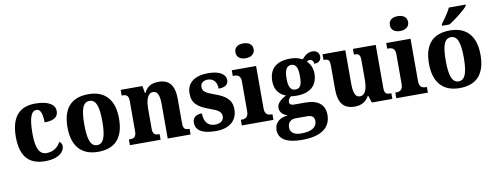

<svg xmlns="http://www.w3.org/2000/svg" viewBox="-76 -1184 4744 1835"><g transform="rotate(-10 2296.5 -267.0)"><path d="M279 10C416 10 467 -53 467 -103C467 -121 459 -139 441 -149C420 -102 372 -64 305 -64C233 -64 203 -133 203 -267C203 -437 233 -487 281 -487C323 -487 336 -426 336 -356C447 -356 469 -401 469 -444C469 -501 414 -549 277 -549C145 -549 41 -482 41 -266C41 -60 137 10 279 10Z M792 10C957 10 1043 -82 1043 -270C1043 -458 949 -549 795 -549C629 -549 543 -458 543 -270C543 -82 637 10 792 10ZM794 -55C729 -55 706 -129 706 -270C706 -412 728 -484 793 -484C858 -484 881 -412 881 -270C881 -129 858 -55 794 -55Z M1101 0H1399V-55H1396C1354 -55 1333 -64 1333 -120V-307C1333 -388 1350 -462 1406 -462C1454 -462 1468 -412 1468 -327V0H1690V-55H1687C1645 -55 1628 -64 1628 -125V-357C1628 -492 1574 -549 1476 -549C1402 -549 1362 -522 1334 -466H1329L1317 -536H1106V-481H1109C1150 -481 1173 -472 1173 -417V-123C1173 -64 1147 -55 1105 -55H1101Z M1935 10C2071 10 2144 -58 2144 -165C2144 -261 2082 -302 1987 -336C1896 -368 1871 -387 1871 -429C1871 -467 1901 -488 1942 -488C1994 -488 2030 -452 2030 -385C2096 -385 2125 -409 2125 -453C2125 -501 2077 -548 1956 -548C1831 -548 1748 -496 1748 -387C1748 -291 1802 -249 1911 -210C1991 -182 2023 -161 2023 -119C2023 -82 1998 -52 1936 -52C1873 -52 1831 -95 1831 -180C1786 -180 1740 -163 1740 -105C1740 -39 1791 10 1935 10Z M2336 -626C2384 -626 2425 -649 2425 -698C2425 -749 2384 -770 2336 -770C2286 -770 2248 -749 2248 -698C2248 -649 2286 -626 2336 -626ZM2187 0H2494V-55H2483C2449 -55 2420 -68 2420 -124V-536H2184V-481H2198C2231 -481 2261 -468 2261 -416V-125C2261 -68 2232 -55 2198 -55H2187Z M2732 236C2921 236 3011 163 3011 42C3011 -53 2951 -110 2823 -110H2713C2688 -110 2669 -119 2669 -142C2669 -165 2685 -186 2700 -193C2711 -190 2740 -189 2754 -189C2894 -189 2957 -262 2957 -368C2957 -425 2934 -466 2905 -494C2913 -499 2924 -504 2937 -504C2951 -504 2971 -490 2971 -460C3022 -460 3039 -488 3039 -520C3039 -552 3016 -580 2974 -580C2928 -580 2899 -554 2870 -521C2837 -539 2802 -549 2754 -549C2612 -549 2547 -482 2547 -364C2547 -281 2592 -229 2652 -209C2598 -179 2561 -148 2561 -104C2561 -56 2599 -32 2635 -18C2556 -11 2506 32 2506 100C2506 189 2580 236 2732 236ZM2752 -249C2701 -249 2686 -296 2686 -364C2686 -435 2700 -488 2752 -488C2804 -488 2816 -437 2816 -365C2816 -295 2805 -249 2752 -249ZM2735 174C2671 174 2628 150 2628 99C2628 38 2672 22 2705 22H2818C2865 22 2887 43 2887 80C2887 139 2836 174 2735 174Z M3282 10C3345 10 3391 -13 3422 -70H3426L3449 0H3648V-55H3639C3604 -55 3581 -59 3581 -117V-536H3360V-481H3364C3398 -481 3421 -476 3421 -419V-229C3421 -136 3400 -78 3347 -78C3299 -78 3286 -130 3286 -220V-536H3065V-481H3068C3114 -481 3125 -468 3125 -410V-188C3125 -54 3173 10 3282 10Z M3835 -626C3883 -626 3924 -649 3924 -698C3924 -749 3883 -770 3835 -770C3785 -770 3747 -749 3747 -698C3747 -649 3785 -626 3835 -626ZM3686 0H3993V-55H3982C3948 -55 3919 -68 3919 -124V-536H3683V-481H3697C3730 -481 3760 -468 3760 -416V-125C3760 -68 3731 -55 3697 -55H3686Z M4237 -619V-606H4310C4372 -644 4470 -721 4494 -756V-766H4331C4312 -721 4265 -660 4237 -619ZM4300 10C4465 10 4551 -82 4551 -270C4551 -458 4457 -549 4303 -549C4137 -549 4051 -458 4051 -270C4051 -82 4145 10 4300 10ZM4302 -55C4237 -55 4214 -129 4214 -270C4214 -412 4236 -484 4301 -484C4366 -484 4389 -412 4389 -270C4389 -129 4366 -55 4302 -55Z"/></g></svg>

Font: Noto Serif Armenian SemiCondensed
Style: Bold
Weight: 700
Width: 4
Designer: Monotype Design Team
Foundry: Monotype Imaging Inc.
Version: Version 2.008